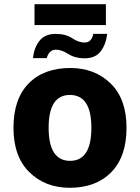

<svg xmlns="http://www.w3.org/2000/svg" viewBox="-20 -882 665 912"><path d="M581 -275Q581 -412 505.5 -485.5Q430 -559 314 -559Q188 -559 116 -485.5Q44 -412 44 -275Q44 -138 119.5 -64Q195 10 311 10Q436 10 508.5 -64Q581 -138 581 -275ZM211 -275Q211 -431 312 -431Q414 -431 414 -275Q414 -118 313 -118Q211 -118 211 -275ZM144 -763H483V-862H144ZM137 -606H202Q213 -646 246 -646Q272 -646 304.5 -625.5Q337 -605 381 -605Q434 -605 459 -639Q484 -673 489 -721H423Q415 -680 382 -680Q353 -680 323 -700.5Q293 -721 244 -721Q193 -721 167 -687.5Q141 -654 137 -606Z"/></svg>

Font: Noto Sans UI Extra
Style: Regular
Weight: 800
Designer: Monotype Design Team
Foundry: Monotype Imaging Inc.
Version: Version 1.901